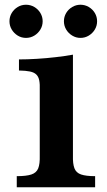

<svg xmlns="http://www.w3.org/2000/svg" viewBox="-20 -791 450 811"><path d="M89.8 -771Q108.9 -771 125 -761.5Q141.1 -752 150.6 -736.1Q160.2 -720.2 160.2 -701.2Q160.2 -682.1 150.6 -666.3Q141.1 -650.4 125 -640.6Q108.9 -630.9 89.8 -630.9Q70.8 -630.9 54.9 -640.6Q39.1 -650.4 29.5 -666.3Q20 -682.1 20 -701.2Q20 -720.2 29.5 -736.1Q39.1 -752 54.9 -761.5Q70.8 -771 89.8 -771ZM319.8 -771Q338.9 -771 355 -761.5Q371.1 -752 380.6 -736.1Q390.1 -720.2 390.1 -701.2Q390.1 -682.1 380.6 -666.3Q371.1 -650.4 355 -640.6Q338.9 -630.9 319.8 -630.9Q301.3 -630.9 285.2 -640.6Q269 -650.4 259.5 -666.3Q250 -682.1 250 -701.2Q250 -720.2 259.5 -736.1Q269 -752 285.2 -761.5Q301.3 -771 319.8 -771ZM50.8 -46.9Q91.3 -46.9 112.5 -54Q133.8 -61 141.4 -79.8Q148.9 -98.6 147.9 -133.8V-409.2Q148.9 -435.1 145.8 -451.2Q142.6 -467.3 133.3 -476.3Q124 -485.4 106.4 -489Q88.9 -492.7 60.1 -493.2V-540Q95.2 -540 135.5 -542.5Q175.8 -544.9 215.6 -549.6Q255.4 -554.2 288.1 -560.1V-133.8Q287.1 -99.1 294.4 -80.1Q301.8 -61 322.5 -54Q343.3 -46.9 381.8 -46.9V0H50.8Z"/></svg>

Font: BIZ UDPMincho
Style: Bold
Weight: 700
Designer: TypeBank Co., Ltd.
Foundry: Morisawa Inc.
Version: Version 1.06